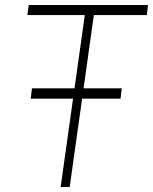

<svg xmlns="http://www.w3.org/2000/svg" viewBox="-20 -743 608 763"><path d="M102 -351 107 -392H464L459 -351ZM221 0 317 -683H89L94 -723H568L563.5 -683H353L257 0Z"/></svg>

Font: Public Sans Thin Thin
Style: Italic
Weight: 250
Italic angle: -8°
Version: Version 2.001